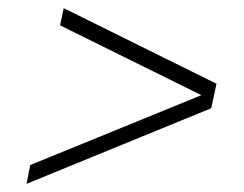

<svg xmlns="http://www.w3.org/2000/svg" viewBox="-20 -488 598 470"><path d="M45 -38 54 -84 473 -255 127 -426 136 -468 510 -283 497 -223Z"/></svg>

Font: Saira SemiExpanded ExtraLight
Style: Italic
Weight: 250
Width: 6
Italic angle: -12°
Designer: Hector Gatti with collaboration of the Omnibus-Type team
Foundry: Omnibus-Type
Version: Version 1.101